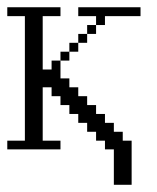

<svg xmlns="http://www.w3.org/2000/svg" viewBox="-20 -410 430 527"><path d="M146 -243.7V-268.1H170.4V-243.7ZM170.4 -268.1V-292.5H194.8V-268.1ZM194.8 -292.5V-316.9H219.2V-292.5ZM219.2 -316.9V-341.3H243.7V-316.9ZM292.5 97.2V0H268.1V-23.9H243.7V-48.3H219.2V-72.8H194.8V-97.2H170.4V-121.6H146V-146H121.6V-170.4H97.2V-23.9H146V0H0V-23.9H48.3V-365.7H0V-390.1H146V-365.7H97.2V-219.2H121.6V-243.7H146V-194.8H170.4V-170.4H194.8V-146H219.2V-121.6H243.7V-97.2H268.1V-72.8H292.5V-48.3H316.9V-23.9H341.3V97.2ZM243.7 -341.3V-365.7H194.8V-390.1H365.7V-365.7H268.1V-341.3Z"/></svg>

Font: FS Mondwest Regular
Style: Regular
Weight: 400
Designer: NZWStudios2024
Foundry: https://fontstruct.com
Version: Version 1.0